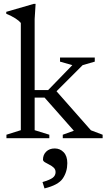

<svg xmlns="http://www.w3.org/2000/svg" viewBox="-20 -730 562 1014"><path d="M163 -42.5 240.5 -18.5V0H14V-18.5L90 -42.5V-609Q80.5 -620.5 61.5 -632.8Q42.5 -645 13 -657.5V-667.5L158 -709.5H168L163 -629.5V-254.5H234.5L362 -386L297 -404.5V-426H480.5V-404.5L416.5 -386L278.5 -248L460 -42L522 -18.5V0H311.5V-18.5L370 -39.5L215.5 -214.5H163ZM204.5 231.5Q244 220 258.8 208.5Q273.5 197 273.5 179Q273.5 164.5 263.5 155.2Q253.5 146 240.2 139.5Q227 133 217 126.8Q207 120.5 207 113Q207 87.5 224 70.8Q241 54 269 54Q297 54 316.2 74Q335.5 94 335.5 131.5Q335.5 177 311.8 212.2Q288 247.5 215 265Z"/></svg>

Font: Newsreader Text
Style: Regular
Weight: 400
Designer: Hugues Gentile
Foundry: Production Type
Version: Version 1.002